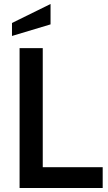

<svg xmlns="http://www.w3.org/2000/svg" viewBox="-20 -941 540 961"><path d="M78 -700H194V-104H494V0H78ZM40 -826 233 -921V-819L40 -761Z"/></svg>

Font: Cabin SemiBold
Style: Regular
Weight: 600
Designer: Pablo Impallari
Foundry: Pablo Impallari. http://www.impallari.com Igino Marini. http://www.ikern.com
Version: Version 2.001